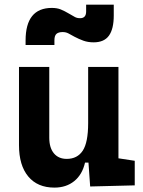

<svg xmlns="http://www.w3.org/2000/svg" viewBox="-20 -810 626 839"><path d="M217.8 9.8Q143.9 9.8 103.5 -38.8Q63 -87.4 63 -175.8V-517.6H195.3V-208.5Q195.3 -164.1 215.6 -139.9Q235.8 -115.7 271.5 -115.7Q318 -115.7 341.6 -151.6Q365.2 -187.5 365.2 -272L391.6 -99.6H351.6Q339.5 -46.9 304.4 -18.6Q269.3 9.8 217.8 9.8ZM374 4.9 365.2 -119.1V-210H497.6V-118.2L568.8 -107.4V0ZM365.2 -146.5V-517.6H497.6V-175.8ZM91.8 -613.3V-632.8Q91.8 -775.4 206.5 -775.4Q229 -775.4 245.4 -768.8Q261.7 -762.2 283.2 -749.5Q297.9 -741.2 307.1 -735.8Q316.4 -730.5 330.1 -730.5Q356.4 -730.5 356.4 -759.8V-789.6H477.1V-742.2Q477.1 -683.6 456.1 -654.3Q435.1 -625 389.2 -625Q364.3 -625 344.2 -632.3Q324.2 -639.6 305.7 -649.4Q290 -658.2 278.8 -664.1Q267.6 -669.9 253.9 -669.9Q235.8 -669.9 226.8 -662.1Q217.8 -654.3 217.8 -633.8V-613.3Z"/></svg>

Font: Cascadia Mono PL
Style: Regular
Weight: 400
Monospace: yes
Designer: Aaron Bell
Foundry: Saja Typeworks
Version: Version 2102.003